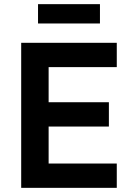

<svg xmlns="http://www.w3.org/2000/svg" viewBox="-20 -904 640 924"><path d="M82 0V-698H542V-581H214V-412H504V-295H214V-117H542V0ZM163 -884H461V-791H163Z"/></svg>

Font: Plexus Sans SemiBold
Style: Regular
Weight: 600
Version: Version 2.001;PS 002.001;hotconv 1.0.70;makeotf.lib2.5.58329